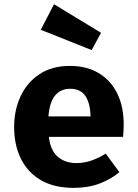

<svg xmlns="http://www.w3.org/2000/svg" viewBox="-20 -876 655 913"><path d="M212.3 -225.1Q220.5 -158.5 255.9 -129.5Q291.3 -100.5 343.1 -100.5Q380.5 -100.5 415.4 -112.8Q450.3 -125.1 482.6 -145.6L547.7 -57.4Q509.2 -24.6 454.6 -3.6Q400 17.4 330.3 17.4Q236.9 17.4 173.8 -19.7Q110.8 -56.9 79 -122.1Q47.2 -187.2 47.2 -271.8Q47.2 -352.3 77.9 -418.2Q108.7 -484.1 167.9 -523.3Q227.2 -562.6 312.8 -562.6Q390.8 -562.6 447.9 -529.2Q505.1 -495.9 536.7 -433.3Q568.2 -370.8 568.2 -283.1Q568.2 -269.2 567.4 -253.3Q566.7 -237.4 565.1 -225.1ZM312.8 -453.8Q269.2 -453.8 242.6 -422.6Q215.9 -391.3 210.3 -322.6H410.3Q409.7 -382.1 387.2 -417.9Q364.6 -453.8 312.8 -453.8ZM415.9 -637.9 173.8 -734.4 236.9 -855.9 460.5 -720Z"/></svg>

Font: FiraCode Nerd Font
Style: Bold
Weight: 700
Designer: Carrois Corporate, Edenspiekermann AG, Nikita Prokopov
Foundry: Carrois Corporate, Edenspiekermann AG, Nikita Prokopov
Version: Version 6.002;Nerd Fonts 2.1.0